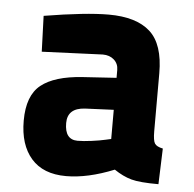

<svg xmlns="http://www.w3.org/2000/svg" viewBox="-43 -555 615 610"><g transform="rotate(5 264.0 -249.5)"><path d="M456 -339V-154Q456 -125 462 -115.5Q468 -106 488 -102L484 12Q424 12 397 4.5Q370 -3 342 -22Q258 12 189 12Q116 12 78 -31.5Q40 -75 40 -152Q40 -232 82.5 -266Q125 -300 214 -306L322 -313V-338Q322 -358 308 -370.5Q294 -383 272 -383L78 -375L74 -489Q207 -511 280 -511Q368 -511 412 -471.5Q456 -432 456 -339ZM322 -211 231 -207Q175 -204 175 -156Q175 -103 216 -103Q234 -103 260.5 -106.5Q287 -110 304 -114L322 -118Z"/></g></svg>

Font: TitilliumText22L Xb
Style: Bold
Weight: 400
Designer: Campivisivi
Foundry: Campivisivi
Version: 1.000